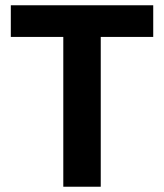

<svg xmlns="http://www.w3.org/2000/svg" viewBox="-20 -708 622 728"><path d="M220 0V-568H21V-688H561V-568H362V0Z"/></svg>

Font: Saira SemiBold
Style: Regular
Weight: 600
Designer: Hector Gatti with collaboration of the Omnibus-Type team
Foundry: Omnibus-Type
Version: Version 1.100; ttfautohint (v1.8.3)